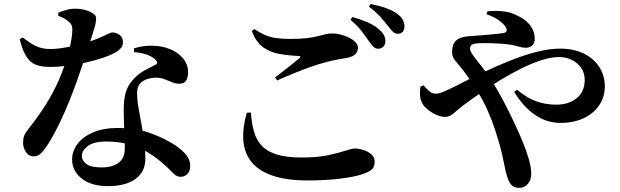

<svg xmlns="http://www.w3.org/2000/svg" viewBox="-20 -853 3040 941"><path d="M636.8 -597.5 636.3 -615.8Q679.4 -629.5 720.4 -629.1Q761.5 -628.8 791.7 -619.7Q842.7 -604.6 872.3 -572.5Q902 -540.5 902 -498.4Q902 -474.5 892.7 -458.6Q883.4 -442.7 859.2 -442.7Q839.6 -442.7 822.3 -450.3Q805.1 -457.9 785.4 -465.4Q765.7 -472.8 738 -472.3Q716.5 -471.2 695.1 -463Q673.8 -454.9 662.8 -438.6Q651.8 -422.3 651.9 -397.6Q651.9 -372.9 655.6 -343.8Q658.5 -323.8 664.6 -292.3Q670.6 -260.8 677 -223.8Q683.3 -186.8 687.9 -148.8Q692.5 -110.8 692.5 -77.1Q692.5 -10.6 643.8 24.3Q595.1 59.2 509 59.2Q426.4 59.2 379.9 21.6Q333.4 -16 333.4 -71Q333.4 -111.7 359.2 -146.8Q385.1 -182 435.6 -203.9Q486.1 -225.9 558.9 -225.9Q643.2 -225.9 703.4 -205.2Q763.6 -184.5 804.8 -161.2Q852.2 -136.3 882.1 -105.7Q912.1 -75 912.1 -41.6Q912.1 -12.2 897.7 0.7Q883.2 13.5 865.9 13.5Q850.9 13.5 839.6 5.1Q828.4 -3.2 815.3 -17.3Q802.3 -31.3 782.9 -47.8Q753.7 -74.8 713.9 -100.4Q674.1 -126 621.5 -142.7Q568.9 -159.4 500.5 -159.4Q439 -159.4 410.1 -137Q381.2 -114.6 381.2 -90.2Q381.2 -65.4 403.6 -49Q426 -32.5 478.1 -32.5Q515 -32.5 540.2 -43.1Q565.3 -53.6 578.4 -73.8Q591.5 -93.9 591.5 -122.5Q592.3 -149 590.6 -182.6Q588.9 -216.3 587.6 -251.1Q586.3 -285.8 586.3 -315.1Q586.3 -362.6 595.5 -396.7Q604.7 -430.8 626.8 -456.7Q656.1 -491.3 690 -508.7Q723.9 -526 747.2 -538.5Q751.2 -544.3 748.5 -551.3Q745.8 -558.3 737.8 -564.2Q721.6 -578.2 695.6 -586.6Q669.6 -594.9 636.8 -597.5ZM91 -669.4Q112.3 -653.3 131.7 -640.7Q151.2 -628 174 -620.4Q196.8 -612.8 228.9 -612.8Q253.1 -612.8 280.1 -616.9Q307.2 -621 331.6 -626.5Q356.1 -632 371.7 -635.7Q428.5 -651.2 460 -664.5Q491.5 -677.8 507.4 -685.9Q523.4 -694 531.2 -694Q548.6 -694 565.6 -682.2Q582.6 -670.3 582.6 -646.2Q582.6 -629.1 573.7 -618.9Q564.8 -608.6 552 -599.8Q528.9 -585.2 490.1 -571.7Q451.4 -558.1 405.4 -547.6Q359.3 -537.1 312.5 -531Q265.6 -524.9 225.4 -524.9Q183.5 -524.9 155.4 -535.8Q127.2 -546.8 108.9 -576.4Q90.5 -605.9 76.4 -660.7ZM265.8 -775.6V-790.4Q280 -797.4 303.3 -803.9Q326.7 -810.4 347.5 -810.4Q377.1 -810.4 401.4 -803Q425.7 -795.6 440.7 -783.5Q449.6 -777.6 450.8 -766Q452.1 -754.4 447.7 -734.6Q443.2 -714.7 433.3 -684.6Q423.5 -654.4 408.7 -609.7Q401.8 -589.3 389.4 -550.7Q377 -512.1 359.5 -462.9Q342.1 -413.6 320.4 -359.4Q298.7 -305.1 273.1 -251.7Q247.4 -198.3 219 -152.2Q200.3 -122.5 183.9 -104.6Q167.5 -86.6 146.3 -86.6Q121 -86.6 107 -107.7Q93 -128.7 93 -153.8Q93 -172.5 98.3 -187.3Q103.6 -202 117.5 -218.9Q152.9 -262.6 187.7 -314.4Q222.6 -366.3 253.1 -427.8Q283.6 -489.4 305.3 -560.6Q314.3 -589.2 320.6 -615.2Q327 -641.3 330.6 -664.6Q334.3 -687.9 334.5 -706.8Q334.8 -722.8 328.7 -733.2Q322.7 -743.6 309.7 -752.7Q297.5 -761.8 285.5 -767.3Q273.4 -772.9 265.8 -775.6Z M1786.8 -652.9Q1773 -673.1 1752.7 -699.6Q1732.4 -726.1 1697.5 -756.3L1707.4 -769.7Q1749.5 -757.8 1783.7 -742.7Q1817.8 -727.7 1840.4 -706.5Q1856.7 -692.5 1863 -678.2Q1869.4 -663.9 1868.6 -649.7Q1868.6 -634.3 1858.5 -624.2Q1848.4 -614.1 1832.1 -614.1Q1819.6 -614.8 1809.4 -624.9Q1799.2 -635.1 1786.8 -652.9ZM1879.4 -728.4Q1865.8 -745.9 1846.6 -768Q1827.4 -790 1788.1 -820.5L1797 -833.4Q1839.6 -824.9 1873.2 -812.7Q1906.7 -800.5 1927.4 -784.8Q1946.7 -770.7 1954.4 -755.3Q1962.2 -740 1962.2 -722.8Q1962.2 -706.7 1953.7 -697.1Q1945.2 -687.6 1929.6 -687.6Q1914.9 -687.6 1904.6 -698.5Q1894.2 -709.4 1879.4 -728.4ZM1214.3 -700.5 1226 -710.8Q1254.7 -691.7 1279.9 -681Q1305.1 -670.3 1334.4 -666.3Q1363.6 -662.3 1404 -662.3Q1453.3 -662.3 1485.2 -666.3Q1517.1 -670.3 1538.2 -675.7Q1559.4 -681.2 1575.5 -685.1Q1591.7 -689.1 1609.8 -689.1Q1627.6 -689.1 1649.2 -683.7Q1670.7 -678.3 1690.1 -668.8Q1709.5 -659.3 1722 -646.4Q1734.4 -633.4 1734.4 -619.4Q1734.4 -580.1 1682.4 -569.7Q1659 -565.7 1631.3 -560.8Q1603.7 -555.9 1575.8 -547.7Q1546.2 -540.2 1507.5 -526.8Q1468.7 -513.4 1425.7 -495.9Q1382.7 -478.5 1337.9 -458.6L1328.2 -474Q1357.6 -495.6 1391.4 -522.6Q1425.2 -549.6 1447.2 -567.2Q1459.5 -577.9 1442.9 -578.6Q1391.4 -581 1346.5 -589.2Q1301.6 -597.5 1267.9 -622.7Q1234.3 -648 1214.3 -700.5ZM1209.6 -301.2 1189.8 -300.9Q1168.8 -228.4 1172.4 -167.8Q1176 -107.2 1209.7 -62.7Q1243.5 -18.1 1312.4 6.6Q1381.3 31.4 1491 31.4Q1577.5 31.4 1648.9 22.4Q1720.4 13.5 1761.2 -0.9Q1793.8 -12.8 1805 -25.1Q1816.3 -37.4 1816.3 -61.3Q1816.3 -82.9 1799.6 -97Q1783 -111.1 1760.2 -118.2Q1737.5 -125.2 1718.7 -125.2Q1705 -125.2 1672.8 -114.4Q1640.6 -103.5 1588.1 -92.3Q1535.5 -81.1 1458.3 -81.1Q1384.6 -81.1 1337.4 -95.6Q1290.3 -110.1 1263.4 -138.2Q1236.6 -166.4 1225 -207.5Q1213.4 -248.6 1209.6 -301.2Z M2364.6 -783 2369 -797.5Q2447.5 -804.8 2496.1 -785.3Q2544.6 -765.8 2568 -740.7Q2584.9 -722.5 2592.9 -703.4Q2600.8 -684.3 2600.8 -663.7Q2600.8 -641.4 2588.5 -630.1Q2576.2 -618.9 2556.4 -618.9Q2541.5 -618.9 2522.9 -624.5Q2504.3 -630.1 2488.9 -632.5Q2472.3 -636 2444.5 -638.2Q2416.6 -640.4 2385.2 -641.3Q2353.8 -642.2 2324.8 -641.1Q2306.6 -640 2295 -635.3Q2283.5 -630.5 2283.5 -614.3Q2283.5 -602.3 2300.4 -579.2Q2317.3 -556 2340.2 -527.8Q2363.1 -499.7 2380.5 -471.4Q2415.3 -418.7 2446.6 -359.5Q2477.9 -300.4 2503.2 -245.7Q2528.4 -191.1 2544.3 -151.8Q2559.5 -115.4 2571.5 -73.9Q2583.6 -32.4 2583.6 -3.1Q2583.6 28.2 2567.4 47.9Q2551.1 67.7 2523.5 67.7Q2501.2 67.7 2487.8 54.6Q2474.3 41.6 2465.7 12.9Q2457.3 -12.7 2450.3 -51.3Q2443.2 -90 2431.3 -134.9Q2421.5 -169.8 2406.7 -215.6Q2391.9 -261.4 2369.2 -313.1Q2346.6 -364.9 2312.2 -416.6Q2291.8 -449.8 2274 -475.3Q2256.2 -500.8 2240.7 -519.7Q2223.6 -541.7 2208.5 -559.6Q2193.4 -577.6 2196.1 -605.8Q2197.4 -633.5 2209.1 -647.7Q2220.7 -661.9 2237.9 -667.7Q2255.1 -673.5 2273 -675Q2290.9 -676.4 2304.6 -677.4Q2334.8 -680 2363.2 -682.1Q2391.6 -684.2 2414.1 -686.8Q2436.7 -689.4 2448.3 -691.1Q2469.3 -695.3 2461.2 -715.1Q2454.1 -731.2 2429 -750.5Q2403.9 -769.8 2364.6 -783ZM2056 -434.7Q2069.2 -418.4 2083.6 -406.2Q2098 -393.9 2115.3 -393.9Q2133.7 -393.9 2158.9 -405.4Q2184.2 -416.9 2210.9 -429.9Q2279.1 -465.7 2348.1 -498.4Q2417.2 -531.1 2484.4 -557.6Q2551.5 -584.2 2612.6 -599.4Q2673.7 -614.7 2724.9 -614.7Q2793.1 -614.7 2842.3 -590Q2891.5 -565.2 2917.8 -523.2Q2944.2 -481.3 2944.2 -429.6Q2944.2 -378.5 2917 -337.7Q2889.8 -296.9 2841 -273.8Q2792.2 -250.7 2726.8 -250.7Q2658.9 -250.7 2601.5 -290.4Q2544.1 -330.1 2500.2 -402.6L2514.1 -413.5Q2559 -375.1 2605.6 -357.5Q2652.1 -340 2706.2 -340Q2767.1 -340 2806.4 -371.8Q2845.7 -403.7 2845.7 -461.6Q2845.7 -495.2 2828.3 -520.3Q2810.9 -545.4 2782.3 -559.4Q2753.7 -573.5 2719.7 -573.5Q2681.1 -573.5 2633.6 -558.1Q2586.2 -542.7 2534.9 -517.4Q2483.6 -492.1 2432.1 -460.5Q2380.7 -428.9 2332.8 -395.8Q2285 -362.6 2245.1 -332.6Q2227.6 -319.1 2214.3 -306.8Q2201 -294.6 2189 -287.4Q2177.1 -280.2 2160.1 -280.2Q2143.3 -280.2 2122.2 -288.7Q2101.1 -297.2 2082.6 -311Q2064.1 -324.9 2054.6 -338.6Q2043.5 -355.5 2039.8 -374.7Q2036 -394 2040.6 -428.1Z"/></svg>

Font: Noto Serif TC
Style: Regular
Weight: 200
Designer: Ryoko NISHIZUKA 西塚涼子 (kana & ideographs); Frank Grießhammer (Latin, Greek & Cyrillic); Wenlong ZHANG 张文龙 (bopomofo); San
Foundry: Adobe
Version: Version 2.001;hotconv 1.1.0;makeotfexe 2.6.0